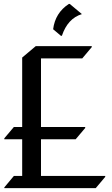

<svg xmlns="http://www.w3.org/2000/svg" viewBox="-20 -977 581 997"><path d="M337.4 -956.5Q337.4 -956.5 342.3 -956.5L405.3 -903.8Q331.5 -881.3 301.3 -791H296.4L255.9 -825.2Q266.6 -910.2 337.4 -956.5ZM2.4 0V-3.9L52.2 -63.5H95.2V-253.9H2.4V-258.8L51.8 -317.4H95.2V-678.2L165.5 -737.3H456.5V-732.4L407.2 -673.8H192.9V-317.4H422.4V-312.5L373 -253.9H192.9V-63.5H526.4V-58.6L477.1 0Z"/></svg>

Font: Gothica
Style: Book
Weight: 400
Designer: Wojciech Kalinowski "wmk69" (wmk69@o2.pl)
Foundry: Wojciech Kalinowski "wmk69" (wmk69@o2.pl)
Version: Version 2.1.0; 2021-05-14